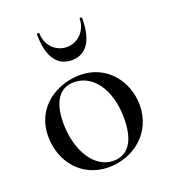

<svg xmlns="http://www.w3.org/2000/svg" viewBox="-121 -717 724 819"><g transform="rotate(-20 241.5 -307.5)"><path d="M139 -624C139 -524 175 -470 242 -470C309 -470 344 -524 344 -624C344 -629 333 -629 333 -626C333 -573 293 -530 242 -530C189 -530 150 -573 150 -626C150 -629 139 -629 139 -624ZM234 13C348 13 448 -67 448 -192C448 -297 375 -399 251 -399C152 -399 35 -336 35 -198C35 -85 111 13 234 13ZM262 -6C177 -6 115 -103 115 -231C115 -329 153 -379 217 -379C301 -379 366 -295 366 -162C366 -56 327 -6 262 -6Z"/></g></svg>

Font: Cormorant Infant Book
Style: Regular
Weight: 500
Designer: Christian Thalmann (Catharsis Fonts)
Version: Version 1.000;PS 002.000;hotconv 1.0.88;makeotf.lib2.5.64775